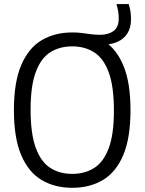

<svg xmlns="http://www.w3.org/2000/svg" viewBox="-20 -908 706 938"><path d="M333 9.5Q247 9.5 183 -28.8Q119 -67 83.5 -150.5Q48 -234 48 -370Q48 -506 83.5 -589.5Q119 -673 183 -711.2Q247 -749.5 333 -749.5Q360.5 -749.5 382.5 -746.5Q404.5 -743.5 424.8 -740.8Q445 -738 469 -738Q510 -738 535 -756.8Q560 -775.5 560 -817.5Q560 -837 557.2 -853.5Q554.5 -870 549 -888H608.5Q614.5 -870.5 617.2 -853.2Q620 -836 620 -814Q620 -773 602.8 -745.5Q585.5 -718 554.8 -704Q524 -690 483.5 -690L491.5 -705.5Q551 -666 584.2 -584Q617.5 -502 617.5 -370Q617.5 -233.5 582 -150Q546.5 -66.5 482.5 -28.5Q418.5 9.5 333 9.5ZM333 -58.5Q394.5 -58.5 440.2 -87.5Q486 -116.5 511.2 -184Q536.5 -251.5 536.5 -367.5Q536.5 -486 511.2 -554.5Q486 -623 440.2 -652.2Q394.5 -681.5 333 -681.5Q271.5 -681.5 225.8 -652.8Q180 -624 154.8 -556.2Q129.5 -488.5 129.5 -372.5Q129.5 -254 154.8 -185.5Q180 -117 225.5 -87.8Q271 -58.5 333 -58.5Z"/></svg>

Font: Encode Sans SemiCondensed
Style: Regular
Weight: 400
Width: 4
Designer: Multiple Designers
Foundry: Impallari Type
Version: Version 3.002